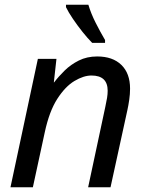

<svg xmlns="http://www.w3.org/2000/svg" viewBox="-20 -786 619 806"><path d="M24 0 139 -539H217L206 -440H207Q226 -465 251.5 -490Q277 -515 311 -532Q345 -549 388 -549Q453 -549 489.5 -513.5Q526 -478 526 -414Q526 -391 522.5 -367Q519 -343 515 -325L444 0H350L422 -337Q427 -360 429.5 -375.5Q432 -391 432 -405Q432 -469 364 -469Q331 -469 292.5 -446Q254 -423 220.5 -371Q187 -319 168 -231L118 0ZM367 -606Q348 -625 326.5 -652Q305 -679 286 -707Q267 -735 257 -756V-766H351Q362 -729 381.5 -690.5Q401 -652 421 -618V-606Z"/></svg>

Font: Noto Sans
Style: Italic
Weight: 400
Italic angle: -12°
Designer: Monotype Design Team
Foundry: Monotype Imaging Inc.
Version: Version 2.013; ttfautohint (v1.8.4.7-5d5b)